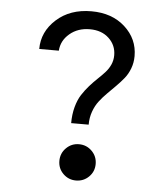

<svg xmlns="http://www.w3.org/2000/svg" viewBox="-52 -756 704 811"><g transform="rotate(5 300.0 -351.0)"><path d="M258.8 -231.9Q258.8 -269 267.3 -300.5Q275.9 -332 289.8 -353.5Q303.7 -375 320.3 -393.8Q336.9 -412.6 353.5 -428.2Q370.1 -443.8 384 -459Q397.9 -474.1 406.5 -492.9Q415 -511.7 415 -533.2Q415 -575.7 384.3 -604.7Q353.5 -633.8 303.2 -633.8Q252.4 -633.8 217.8 -604.5Q183.1 -575.2 180.2 -532.2H97.2Q97.2 -605.5 155 -657.7Q212.9 -710 303.2 -710Q391.1 -710 446 -659.9Q501 -609.9 501 -537.1Q501 -509.3 491.7 -484.6Q482.4 -460 467.5 -441.7Q452.6 -423.3 434.8 -405.5Q417 -387.7 399.2 -369.9Q381.3 -352.1 366.5 -332.8Q351.6 -313.5 342.3 -287.6Q333 -261.7 333 -231.9ZM299.8 -146Q332 -146 354.5 -123.5Q377 -101.1 377 -68.8Q377 -36.6 354.5 -14.4Q332 7.8 299.8 7.8Q268.1 7.8 245.6 -14.4Q223.1 -36.6 223.1 -68.8Q223.1 -101.1 245.6 -123.5Q268.1 -146 299.8 -146Z"/></g></svg>

Font: CommitMono
Style: Regular
Weight: 400
Monospace: yes
Designer: Eigil Nikolajsen
Foundry: Eigil Nikolajsen
Version: Version 1.143